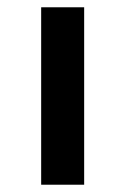

<svg xmlns="http://www.w3.org/2000/svg" viewBox="-20 -507 344 527"><path d="M93 0V-487H211V0Z"/></svg>

Font: Karmilla
Style: Bold
Weight: 700
Designer: Jonathan Pinhorn
Version: Version 1.000